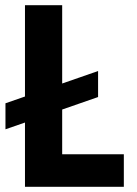

<svg xmlns="http://www.w3.org/2000/svg" viewBox="-20 -718 528 738"><path d="M456 -125V0H76V-247L1 -221V-321L76 -347V-698H219V-397L357 -445V-345L219 -297V-125Z"/></svg>

Font: IBM Plex Sans Condensed
Style: Bold
Weight: 700
Width: 3
Designer: Mike Abbink, Paul van der Laan, Pieter van Rosmalen
Foundry: Bold Monday
Version: Version 3.201